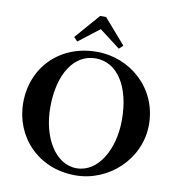

<svg xmlns="http://www.w3.org/2000/svg" viewBox="-98 -1018 1041 1119"><g transform="rotate(10 422.0 -459.0)"><path d="M422 11C620 11 794 -150 794 -354C794 -568 622 -720 422 -720C205 -720 50 -565 50 -354C50 -154 200 11 422 11ZM210 -354C210 -552 294 -681 422 -681C550 -681 634 -552 634 -354C634 -180 550 -31 422 -31C294 -31 210 -180 210 -354ZM276 -782 404 -929H439L567 -782L544 -760L421 -854L298 -759Z"/></g></svg>

Font: Ortica Linear
Style: Bold
Weight: 700
Designer: Benedetta Bovani
Foundry: Collletttivo
Version: Version 2.000;Glyphs 3.1.2 (3151)